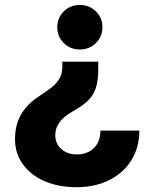

<svg xmlns="http://www.w3.org/2000/svg" viewBox="-20 -552 624 787"><path d="M382.8 -299.3V-269.5Q382.8 -220.2 372.1 -189.2Q361.3 -158.2 337.9 -137Q314.5 -115.7 276.9 -94.7Q241.7 -74.7 224.1 -50.8Q206.5 -26.9 206.5 2Q206.5 25.4 217.8 43.2Q229 61 249 71Q269 81.1 295.4 81.1Q324.2 81.1 345.9 69.1Q367.7 57.1 379.6 35.2Q391.6 13.2 391.6 -16.6H551.3Q550.8 53.2 518.1 105.5Q485.4 157.7 427.2 186.5Q369.1 215.3 293.5 215.3Q219.7 215.3 162.8 190.7Q106 166 73.7 121.3Q41.5 76.7 41.5 17.6Q41.5 -40 66.9 -83.5Q92.3 -127 140.6 -157.7Q169.9 -176.8 190.9 -193.4Q211.9 -210 223.6 -229.7Q235.4 -249.5 235.4 -277.3V-299.3ZM307.1 -531.7Q346.2 -531.7 373 -505.4Q399.9 -479 399.9 -440.4Q399.9 -401.9 373 -375.5Q346.2 -349.1 307.1 -349.1Q268.1 -349.1 241.5 -375.5Q214.8 -401.9 214.8 -440.4Q214.8 -479 241.5 -505.4Q268.1 -531.7 307.1 -531.7Z"/></svg>

Font: Inter 28pt ExtraBold
Style: Regular
Weight: 800
Designer: Rasmus Andersson
Foundry: rsms
Version: Version 4.001;git-66647c0bb